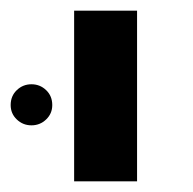

<svg xmlns="http://www.w3.org/2000/svg" viewBox="-54 -624 362 360"><path d="M85 -284V-604H203V-284ZM-34 -427Q-34 -444 -22.5 -455Q-11 -466 5 -466Q21 -466 32.5 -455Q44 -444 44 -427Q44 -411 32.5 -400Q21 -389 5 -389Q-11 -389 -22.5 -400Q-34 -411 -34 -427Z"/></svg>

Font: Noto Sans Hebrew Droid SemiBold
Style: Regular
Weight: 600
Designer: Monotype Design Team
Foundry: Monotype Imaging Inc.
Version: Version 1.100; ttfautohint (v1.8.4.7-5d5b)